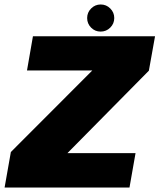

<svg xmlns="http://www.w3.org/2000/svg" viewBox="-48 -837 712 857"><path d="M-27.5 0H530L557 -153.5H253L616.5 -521.5L644 -675H99L72.5 -522.5H364L0.5 -158.5ZM401 -696Q426.5 -696 444.2 -713.8Q462 -731.5 462 -756.5Q462 -781.5 444.2 -799.2Q426.5 -817 401.5 -817Q376.5 -817 358.8 -799.2Q341 -781.5 341 -756.5Q341 -731.5 358.5 -713.8Q376 -696 401 -696Z"/></svg>

Font: Anybody Thin Black
Style: Italic
Weight: 900
Italic angle: -10°
Version: Version 1.113;gftools[0.9.25]